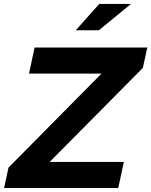

<svg xmlns="http://www.w3.org/2000/svg" viewBox="-55 -937 754 957"><path d="M-34.6 0 -12.7 -101.5 450.9 -570.2H89.7L117.4 -700H679.2L657 -598.5L192.5 -129.8H562.3L534.4 0ZM322.5 -786 439.5 -917.3H597.8L437.6 -786Z"/></svg>

Font: Red Hat Display VF
Style: Italic
Weight: 300
Italic angle: -12°
Designer: Pentagram, MCKL
Foundry: Pentagram, MCKL
Version: Version 1.010